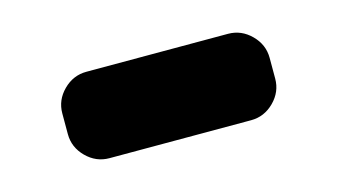

<svg xmlns="http://www.w3.org/2000/svg" viewBox="-35 -451 567 322"><g transform="rotate(-15 248.0 -290.0)"><path d="M371 -365Q394 -365 411 -348Q428 -331 428 -308V-272Q428 -249 411 -232Q394 -215 371 -215H125Q102 -215 85 -232Q68 -249 68 -272V-308Q68 -331 85 -348Q102 -365 125 -365Z"/></g></svg>

Font: Rounded Mplus 1c Black
Style: Regular
Weight: 900
Version: Version 1.059.20150529